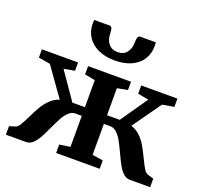

<svg xmlns="http://www.w3.org/2000/svg" viewBox="-137 -976 1202 1135"><g transform="rotate(20 464.0 -408.0)"><path d="M917.5 -53.5V0H788.5Q766 0 747.5 -17.5Q729 -35 714.8 -60.8Q700.5 -86.5 681 -129Q661 -172 646.8 -197.5Q632.5 -223 614 -240.5Q595.5 -258 573 -258H532.5V-63L600 -53V0H326V-53L393.5 -63V-258H353Q330.5 -258 312 -240.5Q293.5 -223 279.8 -198Q266 -173 245.5 -129.5Q225.5 -86 211.5 -60.5Q197.5 -35 178.8 -17.5Q160 0 137.5 0H10V-53.5L46 -64.5Q60.5 -69 72.5 -88.2Q84.5 -107.5 103.5 -146.5Q124 -189 140.5 -217Q157 -245 181.8 -269.2Q206.5 -293.5 238.5 -303L111 -482.5L37.5 -495V-547H265V-495L197 -482.5L314.5 -312.5H393.5V-482.5L328 -495V-547H598V-495L532.5 -482.5V-312.5H612.5L730 -482.5L662 -495V-547H890V-495L816.5 -482.5L689 -303Q721 -293.5 745.8 -269.5Q770.5 -245.5 787 -217Q803.5 -188.5 823.5 -147Q842 -108 854.2 -88.5Q866.5 -69 881.5 -64.5ZM367 -816Q385 -816 385 -773Q385 -735.5 405 -710Q425 -684.5 463.5 -684.5Q501 -684.5 520.2 -710Q539.5 -735.5 539.5 -773Q539.5 -816 558 -816H656Q657.5 -807 657.5 -793Q657.5 -745 634.5 -708.8Q611.5 -672.5 567.5 -652.2Q523.5 -632 463 -632Q404 -632 359.8 -652.2Q315.5 -672.5 291.5 -709Q267.5 -745.5 267.5 -793Q267.5 -800.5 268 -804L268.5 -816Z"/></g></svg>

Font: Merriweather Text
Style: Bold
Weight: 700
Designer: Eben Sorkin
Foundry: Eben Sorkin
Version: Version 2.100